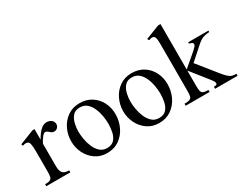

<svg xmlns="http://www.w3.org/2000/svg" viewBox="-76 -1029 1822 1445"><g transform="rotate(-30 835.5 -306.5)"><path d="M308.1 -367.2Q308.1 -351.1 296.1 -338.6Q284.2 -326.2 267.6 -326.2Q252.9 -326.2 242.7 -334Q232.4 -341.8 223.9 -349.6Q215.3 -357.4 205.1 -357.4Q192.4 -357.4 176.5 -337.6Q160.6 -317.9 146.5 -289.6V-93.8Q146.5 -55.2 161.1 -36.1Q175.8 -17.1 217.3 -17.1V0H8.3V-17.1Q38.6 -17.1 52 -23.9Q65.4 -30.8 68.8 -46.9Q72.3 -63 72.3 -91.3V-266.1Q72.3 -308.1 66.9 -332.8Q61.5 -357.4 35.6 -357.4Q23.4 -357.4 8.3 -351.6L3.4 -367.2L128.4 -416.5H146.5V-325.2Q156.7 -343.8 171.9 -365Q187 -386.2 207 -401.4Q227.1 -416.5 251 -416.5Q272.5 -416.5 290.3 -403.6Q308.1 -390.6 308.1 -367.2Z M731 -210Q731 -151.4 706.8 -100.3Q682.6 -49.3 638.2 -17.8Q593.8 13.7 531.7 13.7Q473.6 13.7 430.2 -16.6Q386.7 -46.9 363 -95.2Q339.4 -143.6 339.4 -198.2Q339.4 -254.9 363.5 -304.7Q387.7 -354.5 431.9 -385.5Q476.1 -416.5 536.1 -416.5Q595.2 -416.5 638.9 -388.7Q682.6 -360.8 706.8 -314Q731 -267.1 731 -210ZM648.4 -175.3Q648.4 -204.6 642.6 -240.7Q636.7 -276.9 622.3 -310.5Q607.9 -344.2 583.5 -366Q559.1 -387.7 521.5 -387.7Q481.4 -387.7 460.2 -362.8Q439 -337.9 430.9 -302.5Q422.9 -267.1 422.9 -234.9Q422.9 -206.1 429 -169.4Q435.1 -132.8 449.5 -98.6Q463.9 -64.5 488.3 -42Q512.7 -19.5 549.8 -19.5Q592.3 -19.5 613.5 -44.7Q634.8 -69.8 641.6 -106Q648.4 -142.1 648.4 -175.3Z M1183.1 -210Q1183.1 -151.4 1158.9 -100.3Q1134.8 -49.3 1090.3 -17.8Q1045.9 13.7 983.9 13.7Q925.8 13.7 882.3 -16.6Q838.9 -46.9 815.2 -95.2Q791.5 -143.6 791.5 -198.2Q791.5 -254.9 815.7 -304.7Q839.8 -354.5 884 -385.5Q928.2 -416.5 988.3 -416.5Q1047.4 -416.5 1091.1 -388.7Q1134.8 -360.8 1158.9 -314Q1183.1 -267.1 1183.1 -210ZM1100.6 -175.3Q1100.6 -204.6 1094.7 -240.7Q1088.9 -276.9 1074.5 -310.5Q1060.1 -344.2 1035.6 -366Q1011.2 -387.7 973.6 -387.7Q933.6 -387.7 912.4 -362.8Q891.1 -337.9 883.1 -302.5Q875 -267.1 875 -234.9Q875 -206.1 881.1 -169.4Q887.2 -132.8 901.6 -98.6Q916 -64.5 940.4 -42Q964.8 -19.5 1002 -19.5Q1044.4 -19.5 1065.7 -44.7Q1086.9 -69.8 1093.8 -106Q1100.6 -142.1 1100.6 -175.3Z M1670.9 0H1475.1V-17.1Q1483.4 -17.1 1493.4 -19.3Q1503.4 -21.5 1503.4 -32.2Q1503.4 -42.5 1497.6 -51.3Q1491.7 -60.1 1486.3 -67.4L1362.8 -223.1V-91.3Q1362.8 -63 1366 -46.9Q1369.1 -30.8 1382.8 -23.9Q1396.5 -17.1 1427.7 -17.1V0H1219.7V-17.1Q1250 -17.1 1264.4 -22.7Q1278.8 -28.3 1283 -43.7Q1287.1 -59.1 1287.1 -88.9V-502Q1287.1 -538.6 1281 -554.9Q1274.9 -571.3 1257.3 -571.3Q1249.5 -571.3 1242.4 -569.1Q1235.4 -566.9 1228.5 -564.5L1219.7 -579.6L1342.3 -627.4H1362.8V-232.4L1464.8 -319.3Q1469.7 -323.7 1479.7 -332.5Q1489.7 -341.3 1498.3 -351.3Q1506.8 -361.3 1506.8 -368.7Q1506.8 -380.9 1496.1 -385.7Q1485.4 -390.6 1475.1 -391.6V-404.3H1650.4V-391.6Q1612.8 -389.6 1589.1 -379.2Q1565.4 -368.7 1538.1 -343.3L1431.2 -248.5L1558.6 -89.8Q1584 -58.1 1600.6 -42.5Q1617.2 -26.9 1632.8 -22Q1648.4 -17.1 1670.9 -17.1Z"/></g></svg>

Font: Rohingya Solluk
Style: Regular
Weight: 400
Designer: SIL International
Foundry: SIL International
Version: Version 1.001